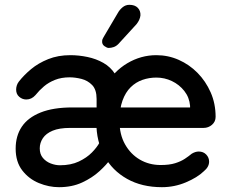

<svg xmlns="http://www.w3.org/2000/svg" viewBox="-20 -767 958 797"><path d="M272 -538Q307 -538 343 -530.5Q379 -523 409 -506Q439 -489 457.5 -460Q476 -431 476 -388V-263L381 -258V-356Q381 -395 362.5 -414Q344 -433 318 -439.5Q292 -446 269 -446Q235 -446 208.5 -435.5Q182 -425 162.5 -408.5Q143 -392 127 -372Q111 -354 89 -354Q73 -354 60 -365Q47 -376 47 -395Q47 -403 49.5 -411.5Q52 -420 58 -428Q79 -455 109 -480Q139 -505 180 -521.5Q221 -538 272 -538ZM225 10Q183 10 141.5 -7Q100 -24 72.5 -59.5Q45 -95 45 -150Q45 -203 70.5 -241Q96 -279 148.5 -300Q201 -321 280 -321H785L769 -305V-328Q766 -363 745 -389.5Q724 -416 693.5 -430.5Q663 -445 629 -445Q599 -445 571.5 -435.5Q544 -426 522.5 -405Q501 -384 488.5 -349.5Q476 -315 476 -264Q476 -209 499 -168Q522 -127 560.5 -104.5Q599 -82 647 -82Q683 -82 707 -89.5Q731 -97 747.5 -108Q764 -119 776 -129Q791 -138 805 -138Q824 -138 836 -125.5Q848 -113 848 -96Q848 -74 826 -56Q799 -30 751.5 -10Q704 10 652 10Q569 10 507.5 -24.5Q446 -59 413 -119.5Q380 -180 380 -258Q380 -346 416 -408.5Q452 -471 508.5 -504.5Q565 -538 629 -538Q678 -538 722 -518.5Q766 -499 800 -464.5Q834 -430 854.5 -383.5Q875 -337 875 -282Q875 -262 860 -249Q845 -236 825 -236H271Q226 -236 198.5 -224.5Q171 -213 158 -193.5Q145 -174 145 -151Q145 -127 158 -111.5Q171 -96 190.5 -88.5Q210 -81 229 -81Q274 -81 307 -96.5Q340 -112 361.5 -134Q383 -156 393 -175L438 -106Q423 -84 393 -56.5Q363 -29 321 -9.5Q279 10 225 10ZM431 -568Q424 -568 413.5 -575.5Q403 -583 404 -596Q404 -604 410 -613L469 -713Q476 -726 488.5 -736.5Q501 -747 517 -747Q540 -747 552 -734.5Q564 -722 563 -703Q562 -694 558 -685Q554 -676 547 -667L471 -584Q462 -575 451.5 -571.5Q441 -568 431 -568Z"/></svg>

Font: Quicksand Light SemiBold
Style: Regular
Weight: 600
Version: Version 3.006